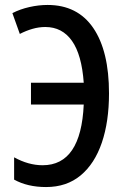

<svg xmlns="http://www.w3.org/2000/svg" viewBox="-20 -745 508 775"><path d="M166 10Q91 10 37 -20V-110Q95 -78 152 -78Q307 -78 318 -323H105V-411H318Q310 -524 270.5 -580Q231 -636 163 -636Q137 -636 111 -628.5Q85 -621 60 -608L30 -692Q61 -708 98.5 -716.5Q136 -725 172 -725Q293 -725 356.5 -632Q420 -539 420 -368Q420 -254 391 -169Q362 -84 305.5 -37Q249 10 166 10Z"/></svg>

Font: Noto Sans ExtraCondensed Medium
Style: Regular
Weight: 500
Width: 2
Designer: Monotype Design Team
Foundry: Monotype Imaging Inc.
Version: Version 2.013; ttfautohint (v1.8.4.7-5d5b)